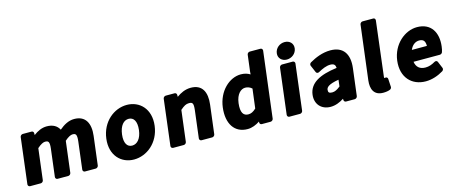

<svg xmlns="http://www.w3.org/2000/svg" viewBox="-46 -1340 4695 1984"><g transform="rotate(-15 2302.0 -348.0)"><path d="M71 0C70 11 78 25 93 25H208C219 25 234 15 236 0L277 -333C315 -367 343 -379 361 -379C396 -379 410 -369 401 -293L365 0C364 11 372 25 387 25H502C513 25 528 15 530 0L571 -333C608 -366 636 -379 655 -379C688 -379 703 -369 694 -293L658 0C657 11 665 25 680 25H796C807 25 822 15 824 0L862 -308C878 -438 833 -528 712 -528C651 -528 598 -497 551 -457C527 -502 484 -528 418 -528C364 -528 317 -504 276 -473V-494C276 -505 267 -516 254 -516H159C148 -516 133 -506 131 -491Z M981 -245C959 -69 1068 37 1204 37C1341 37 1476 -69 1498 -245C1520 -422 1411 -528 1274 -528C1138 -528 1003 -422 981 -245ZM1149 -245C1161 -339 1204 -384 1256 -384C1308 -384 1341 -339 1330 -245C1319 -153 1274 -107 1222 -107C1170 -107 1138 -152 1149 -245Z M1601 0C1600 11 1608 25 1623 25H1738C1749 25 1764 15 1766 0L1807 -332C1846 -366 1869 -379 1900 -379C1937 -379 1950 -369 1941 -293L1905 0C1904 11 1912 25 1927 25H2042C2053 25 2068 15 2070 0L2108 -308C2124 -438 2082 -528 1959 -528C1900 -528 1850 -504 1806 -472V-494C1806 -505 1797 -516 1784 -516H1689C1678 -516 1663 -506 1661 -491Z M2227 -245C2206 -75 2279 37 2419 37C2466 37 2511 18 2550 -8V4C2550 16 2560 25 2572 25H2667C2678 25 2693 15 2695 0L2782 -706C2783 -717 2775 -731 2760 -731H2645C2634 -731 2619 -721 2617 -706L2595 -528V-527L2593 -501C2568 -517 2535 -528 2495 -528C2371 -528 2248 -415 2227 -245ZM2396 -246C2408 -342 2458 -383 2502 -383C2527 -383 2550 -376 2574 -355L2548 -148C2517 -119 2493 -108 2465 -108C2413 -108 2384 -145 2396 -246Z M2996 -552C3048 -552 3096 -589 3103 -642C3110 -696 3071 -733 3018 -733C2965 -733 2918 -696 2911 -642C2904 -589 2944 -552 2996 -552ZM2845 0C2844 11 2852 25 2867 25H2982C2993 25 3008 15 3010 0L3070 -491C3071 -502 3063 -516 3048 -516H2933C2922 -516 2907 -506 2905 -491Z M3157 -132C3145 -33 3208 37 3307 37C3359 37 3407 17 3450 -11L3451 4C3451 15 3461 25 3473 25H3567C3578 25 3593 15 3595 0L3631 -291C3649 -437 3590 -528 3452 -528C3367 -528 3290 -495 3229 -460C3218 -454 3211 -439 3216 -427L3249 -350C3255 -336 3271 -334 3283 -341C3328 -366 3372 -385 3413 -385C3455 -385 3467 -367 3469 -336C3282 -312 3172 -253 3157 -132ZM3320 -141C3323 -166 3343 -194 3456 -213L3448 -143C3414 -116 3389 -103 3361 -103C3328 -103 3317 -113 3320 -141Z M3752 -126C3741 -35 3770 37 3869 37C3898 37 3923 33 3942 25C3952 21 3961 10 3960 -2L3955 -88C3954 -103 3941 -111 3928 -108C3921 -107 3920 -107 3917 -107C3917 -109 3916 -113 3917 -120L3988 -706C3989 -717 3982 -731 3967 -731H3852C3841 -731 3826 -721 3824 -706Z M4093 -245C4072 -70 4176 37 4325 37C4393 37 4460 13 4514 -20C4525 -27 4531 -42 4526 -53L4496 -125C4490 -140 4474 -141 4462 -134C4426 -113 4395 -102 4358 -102C4299 -102 4262 -132 4253 -191H4535C4545 -191 4558 -199 4562 -210C4568 -225 4572 -246 4575 -270C4593 -416 4528 -528 4379 -528C4249 -528 4114 -417 4093 -245ZM4268 -314C4289 -365 4327 -389 4365 -389C4410 -389 4429 -367 4429 -314Z"/></g></svg>

Font: Falling Sky
Style: BlkObl
Weight: 900
Designer: Paul D. Hunt
Foundry: Adobe Systems Incorporated
Version: Version 1.02